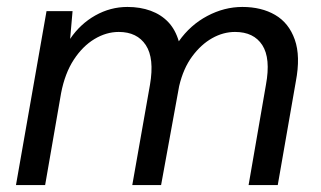

<svg xmlns="http://www.w3.org/2000/svg" viewBox="-20 -533 924 553"><path d="M26 0 114 -501H189L182 -421Q211 -464 254.5 -488.5Q298 -513 347 -513Q384 -513 414 -502Q444 -491 464.5 -469.5Q485 -448 495 -414Q528 -461 577 -487Q626 -513 678 -513Q733 -513 772.5 -490Q812 -467 829 -419Q846 -371 832 -298L780 0H696L746 -289Q760 -365 735.5 -403Q711 -441 657 -441Q623 -441 591 -423Q559 -405 533.5 -370.5Q508 -336 496 -285L444 0H361L412 -289Q425 -365 400 -403Q375 -441 322 -441Q286 -441 252 -420.5Q218 -400 192.5 -361Q167 -322 156 -265L110 0Z"/></svg>

Font: DM Sans 17pt
Style: Italic
Weight: 400
Italic angle: -10°
Version: Version 4.004;gftools[0.9.30]